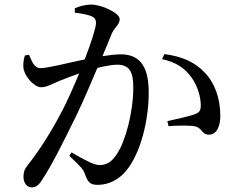

<svg xmlns="http://www.w3.org/2000/svg" viewBox="-20 -789 1040 834"><path d="M305 -734C331 -731 365 -725 381 -717C394 -710 397 -701 397 -689C397 -670 377 -606 348 -531C272 -515 188 -493 156 -493C128 -493 119 -522 106 -551L88 -548C82 -529 79 -506 83 -487C91 -452 131 -410 158 -410C183 -410 198 -421 239 -438C259 -446 290 -458 324 -470C302 -417 278 -363 255 -317C200 -211 153 -139 100 -71C85 -52 82 -40 82 -20C82 8 100 25 117 25C135 25 148 17 165 -11C206 -73 259 -180 312 -288C342 -351 375 -427 403 -494C436 -502 467 -508 489 -508C542 -508 559 -477 559 -410C559 -300 524 -172 487 -119C463 -83 442 -72 411 -72C387 -72 344 -96 291 -127L281 -112C334 -63 342 -52 348 -35C361 0 369 14 404 14C455 14 498 -11 528 -47C591 -124 626 -265 626 -388C626 -510 580 -553 504 -553C482 -553 452 -549 425 -545C442 -585 456 -619 465 -642C477 -670 500 -682 500 -706C500 -733 420 -769 378 -769C347 -769 323 -761 305 -753ZM684 -532C746 -519 785 -491 813 -451C842 -409 851 -364 852 -337C853 -311 848 -301 827 -293C801 -283 746 -272 707 -263L712 -241C747 -244 806 -245 828 -240C858 -233 857 -204 887 -204C921 -204 937 -240 937 -286C937 -363 912 -430 869 -474C827 -519 771 -544 694 -554Z"/></svg>

Font: Noto Serif CJK JP Medium
Style: Regular
Weight: 500
Designer: Ryoko NISHIZUKA 西塚涼子 (kana & ideographs); Frank Grießhammer (Latin, Greek & Cyrillic); Wenlong ZHANG 张文龙 (bopomofo); San
Foundry: Adobe Systems Incorporated
Version: Version 1.000;PS 1;hotconv 16.6.53;makeotf.lib2.5.65590